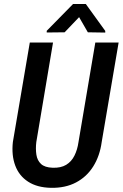

<svg xmlns="http://www.w3.org/2000/svg" viewBox="-20 -922 609 953"><path d="M453.1 -710.9H568.8L484.9 -217.8Q475.6 -148.4 443.1 -96.4Q410.6 -44.4 357.4 -16.4Q304.2 11.7 232.4 10.3Q164.1 8.8 119.4 -20.3Q74.7 -49.3 55.7 -100.1Q36.6 -150.9 43.9 -217.3L127.9 -710.9H243.2L160.2 -216.8Q156.2 -182.6 160.6 -154.1Q165 -125.5 183.6 -108.2Q202.1 -90.8 241.2 -89.4Q282.2 -87.9 308.6 -104Q335 -120.1 349.6 -149.7Q364.3 -179.2 369.6 -216.8ZM405.8 -902.3 502.4 -768.6V-760.3L416 -761.7L372.6 -836.9L300.8 -761.7L211.9 -760.7V-769L342.8 -902.3Z"/></svg>

Font: Roboto Condensed Medium
Style: Italic
Weight: 500
Italic angle: -12°
Designer: Christian Robertson
Foundry: Google
Version: Version 3.0; 2020